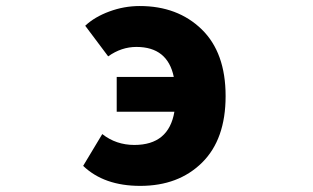

<svg xmlns="http://www.w3.org/2000/svg" viewBox="-20 -603 1040 637"><path d="M338.9 -416 262.7 -517.6Q293.9 -546.9 342.8 -564.9Q391.6 -583 443.4 -583Q569.3 -583 648.9 -505.9Q728.5 -428.7 728.5 -284.2Q728.5 -140.6 650.4 -63.5Q572.3 13.7 445.3 13.7Q325.2 13.7 255.9 -52.7L319.3 -158.2Q365.2 -122.1 425.8 -122.1Q540 -122.1 558.6 -232.4H367.2V-347.7H556.6Q536.1 -447.3 432.6 -447.3Q382.8 -447.3 338.9 -416Z"/></svg>

Font: Gen Shin Gothic Monospace Heavy
Style: Bold
Weight: 800
Designer: [Source Han Sans]
Ryoko NISHIZUKA  (kana & ideographs); Paul D. Hunt (Latin, Greek & Cyrillic); Wenlong ZHANG  (bopomofo
Version: Version 1.002.20150607